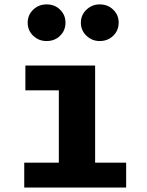

<svg xmlns="http://www.w3.org/2000/svg" viewBox="-20 -837 655 857"><path d="M404.6 -544.6V-110.8H543.1V0H88.2V-110.8H242.6V-433.8H93.3V-544.6ZM188.2 -653.8Q152.8 -653.8 128.2 -677.4Q103.6 -701 103.6 -735.9Q103.6 -770.3 128.2 -793.8Q152.8 -817.4 188.2 -817.4Q224.1 -817.4 248.2 -793.8Q272.3 -770.3 272.3 -735.9Q272.3 -701 248.2 -677.4Q224.1 -653.8 188.2 -653.8ZM425.1 -653.8Q390.8 -653.8 365.9 -677.4Q341 -701 341 -735.9Q341 -770.3 365.9 -793.8Q390.8 -817.4 425.1 -817.4Q461 -817.4 485.4 -793.8Q509.7 -770.3 509.7 -735.9Q509.7 -701 485.4 -677.4Q461 -653.8 425.1 -653.8Z"/></svg>

Font: FiraCode Nerd Font Mono
Style: Bold
Weight: 700
Monospace: yes
Designer: Carrois Corporate, Edenspiekermann AG, Nikita Prokopov
Foundry: Carrois Corporate, Edenspiekermann AG, Nikita Prokopov
Version: Version 6.002;Nerd Fonts 3.3.0